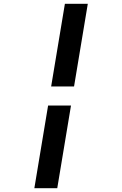

<svg xmlns="http://www.w3.org/2000/svg" viewBox="-20 -843 640 1006"><path d="M368 -390H248L320 -823H440ZM160 143 232 -290H352L280 143Z"/></svg>

Font: Iosevka Etoile Oblique
Style: Bold
Weight: 700
Italic angle: -9°
Designer: Belleve Invis
Foundry: Belleve Invis
Version: Version 15.5.2; ttfautohint (v1.8.4)